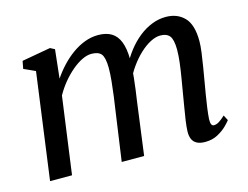

<svg xmlns="http://www.w3.org/2000/svg" viewBox="-83 -693 1078 836"><g transform="rotate(-15 456.5 -275.0)"><path d="M219.5 -549.5 205.5 -420.5Q224.5 -449 248.2 -474.2Q272 -499.5 299.2 -519Q326.5 -538.5 356 -549.5Q385.5 -560.5 416 -560.5Q452 -560.5 475.8 -546.2Q499.5 -532 511.5 -501.5Q523.5 -471 524 -422.5Q524 -417 523.8 -410Q523.5 -403 522.8 -395.2Q522 -387.5 521 -379.5L506 -395Q524 -431 547.5 -461.2Q571 -491.5 599 -513.8Q627 -536 657.8 -548.2Q688.5 -560.5 721 -560.5Q772.5 -560.5 804.2 -528Q836 -495.5 836 -421Q836 -400.5 832 -370.2Q828 -340 822.5 -307Q817 -274 812 -245Q807.5 -218.5 802.5 -189.2Q797.5 -160 793.8 -132Q790 -104 788.5 -82.5Q788 -65.5 791.5 -58Q795 -50.5 802.5 -50.5Q813.5 -50.5 825.2 -57.5Q837 -64.5 854 -80.5L866.5 -56.5Q860.5 -48 844.5 -32.2Q828.5 -16.5 804 -3.2Q779.5 10 747.5 10Q724 10 709.8 2.2Q695.5 -5.5 689.5 -19.8Q683.5 -34 684 -53.5Q684.5 -73 688.5 -101.8Q692.5 -130.5 698.2 -162.2Q704 -194 708.5 -224Q713 -252 718.8 -285.2Q724.5 -318.5 728.5 -351.2Q732.5 -384 732.5 -411.5Q732 -456.5 718.8 -472.5Q705.5 -488.5 677 -488.5Q656.5 -488.5 632.8 -476.2Q609 -464 585 -441.8Q561 -419.5 539.8 -390Q518.5 -360.5 503.5 -325.5L522.5 -387Q521.5 -364.5 518.8 -339Q516 -313.5 512.8 -288.2Q509.5 -263 506 -240.5L474 0H373L404.5 -222Q409 -251 413.5 -284.8Q418 -318.5 421.2 -351.2Q424.5 -384 424.5 -411Q424 -457 411.2 -473Q398.5 -489 366.5 -489Q347 -489 324 -477.8Q301 -466.5 277.8 -446.8Q254.5 -427 233.5 -401.5Q212.5 -376 196.5 -347L149 0H50L115 -479L63.5 -502.5L70 -537L199.5 -560Z"/></g></svg>

Font: Merriweather 36pt
Style: Italic
Weight: 400
Italic angle: -7.8°
Version: Version 2.101